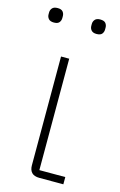

<svg xmlns="http://www.w3.org/2000/svg" viewBox="-110 -746 495 794"><g transform="rotate(15 137.5 -349.0)"><path d="M246 -31V0H143Q121 0 110.5 -11Q100 -22 100 -42V-508H135V-31ZM35 -636Q19 -636 12 -644Q5 -652 5 -663V-671Q5 -682 12 -690Q19 -698 35 -698Q51 -698 57.5 -690Q64 -682 64 -671V-663Q64 -652 57.5 -644Q51 -636 35 -636ZM217 -636Q202 -636 195 -644Q188 -652 188 -663V-671Q188 -682 195 -690Q202 -698 217 -698Q234 -698 240.5 -690Q247 -682 247 -671V-663Q247 -652 240.5 -644Q234 -636 217 -636Z"/></g></svg>

Font: IBM Plex Sans ExtraLight
Style: Regular
Weight: 250
Designer: Mike Abbink, Paul van der Laan, Pieter van Rosmalen
Foundry: Bold Monday
Version: Version 3.201